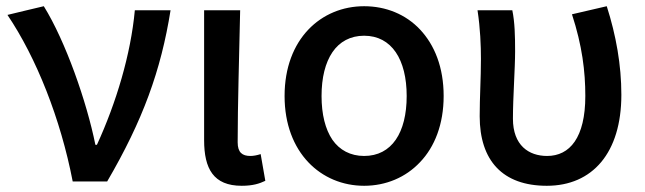

<svg xmlns="http://www.w3.org/2000/svg" viewBox="-20 -584 2077 618"><path d="M62 -550 4 -536C97 -398 175 -202 214 0H325C440 -197 498 -357 529 -551H471H414C401 -409 354 -253 292 -118H287C259 -257 191 -451 121 -564Z M637 -342V-133C637 -41 667 14 758 14C794 14 815 7 834 -2L819 -88C807 -84 795 -82 786 -82C760 -82 745 -93 745 -126C745 -246 750 -408 753 -551H695H637Z M1332 -489C1286 -538 1222 -564 1152 -564C1014 -564 896 -459 896 -275C896 -92 1014 14 1152 14C1222 14 1286 -13 1332 -62C1379 -111 1408 -184 1408 -275C1408 -367 1379 -439 1332 -489ZM1050 -416C1073 -450 1108 -469 1152 -469C1241 -469 1289 -392 1289 -275C1289 -157 1241 -82 1152 -82C1108 -82 1073 -101 1050 -134C1027 -168 1015 -216 1015 -275C1015 -334 1027 -382 1050 -416Z M1877 -551 1821 -538C1854 -437 1864 -354 1864 -275C1864 -141 1814 -82 1741 -82C1682 -82 1631 -116 1631 -202C1631 -271 1638 -363 1638 -419C1638 -469 1637 -512 1629 -551H1573H1517C1526 -492 1528 -437 1528 -394C1528 -332 1524 -271 1524 -210C1524 -67 1598 14 1740 14C1887 14 1980 -92 1980 -279C1980 -375 1963 -470 1933 -564Z"/></svg>

Font: GenSekiGothic2 TW M
Style: Regular
Weight: 500
Version: Version 2.100;PS 2.1;hotconv 16.6.51;makeotf.lib2.5.65220 DE